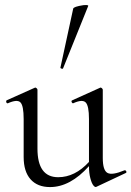

<svg xmlns="http://www.w3.org/2000/svg" viewBox="-20 -751 533 779"><path d="M236 -474Q236 -472 233 -472Q230 -472 227.5 -473.5Q225 -475 225 -476L277 -716Q279 -724 318 -730Q339 -732 338 -727ZM485 -60Q488 -61 490.5 -58.5Q493 -56 493 -53Q493 -50 490 -49L371 7Q366 10 359 1.5Q352 -7 346.5 -28Q341 -49 341 -76V-77Q265 8 183 8Q132 8 104 -23.5Q76 -55 76 -114V-268Q76 -322 63 -335.5Q50 -349 12 -332Q9 -331 7 -333.5Q5 -336 5 -339.5Q5 -343 7 -344L121 -395Q124 -397 128 -393.5Q132 -390 132 -387V-148Q132 -32 216 -32Q284 -32 341 -94V-268Q341 -322 327.5 -335.5Q314 -349 277 -332Q275 -331 272.5 -334Q270 -337 270 -340Q270 -343 273 -344L386 -395Q389 -397 393 -393.5Q397 -390 397 -387V-110Q397 -60 416 -49.5Q435 -39 485 -60Z"/></svg>

Font: Cormorant
Style: Regular
Weight: 400
Designer: Christian Thalmann (Catharsis Fonts)
Version: Version 1.000;PS 001.000;hotconv 1.0.70;makeotf.lib2.5.58329